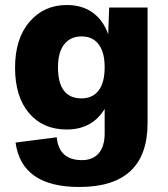

<svg xmlns="http://www.w3.org/2000/svg" viewBox="-20 -530 668 765"><path d="M296 215Q66 215 42 38L206 17Q215 108 306 108Q350 108 373.5 80.5Q397 53 397 1V-96Q347 -14 246 -14Q151 -14 95.5 -79.5Q40 -145 40 -260Q40 -376 97.5 -443Q155 -510 246 -510Q309 -510 351 -478.5Q393 -447 411 -393L415 -500H568V-40Q568 215 296 215ZM305 -138Q349 -138 373 -169.5Q397 -201 397 -262Q397 -322 373 -353.5Q349 -385 305 -385Q261 -385 236 -353.5Q211 -322 211 -262Q211 -138 305 -138Z"/></svg>

Font: Elaine Sans
Style: Bold
Weight: 700
Designer: Wei Huang
Foundry: Wei Huang
Version: Version 2.001;December 24, 2019;FontCreator 12.0.0.2547 64-b